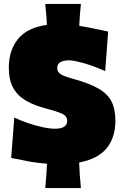

<svg xmlns="http://www.w3.org/2000/svg" viewBox="-20 -823 628 980"><path d="M211 137Q217 74.5 220 12.5Q159 8 113.5 -1.8Q68 -11.5 37 -17L53 -223Q85.5 -207.5 123.5 -194.5Q161.5 -181.5 197.8 -173.8Q234 -166 261 -166Q323 -166 323 -207Q323 -232 292 -244.8Q261 -257.5 212 -270Q153 -285.5 111.2 -310Q69.5 -334.5 47.2 -374.8Q25 -415 25 -478Q25 -566 72 -624Q119 -682 219.5 -696Q218 -722 216 -748.8Q214 -775.5 211 -803H393Q390 -774 387.8 -746Q385.5 -718 384.5 -691Q428 -684 467.8 -675.5Q507.5 -667 532 -662L517 -460Q456.5 -487 406 -501Q355.5 -515 332 -515Q304.5 -515 288.2 -505.8Q272 -496.5 272 -476Q272 -454.5 291.8 -443.2Q311.5 -432 355 -420Q435.5 -398 482.2 -371.2Q529 -344.5 549 -305.2Q569 -266 569 -207Q569 -121 524.5 -66.5Q480 -12 384 6.5Q385 38 387.2 70.5Q389.5 103 393 137Z"/></svg>

Font: Commissioner Flair Black
Style: Regular
Weight: 900
Designer: Kostas Bartsokas
Foundry: Kostas Bartsokas
Version: Version 1.000; ttfautohint (v1.8.3)